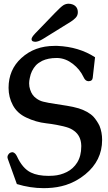

<svg xmlns="http://www.w3.org/2000/svg" viewBox="-20 -958 565 1007"><path d="M260.3 -36.6Q296.9 -39.1 330.6 -55.9Q364.3 -72.8 384.8 -105.5Q406.2 -140.1 406.2 -189.5V-194.8Q404.8 -245.6 368.2 -272Q351.6 -284.7 327.6 -291.5Q276.9 -305.2 222.4 -311.3Q168 -317.4 117.2 -341.8Q70.3 -363.8 47.6 -406Q24.9 -448.2 24.9 -497.1Q24.9 -592.3 91.8 -653.3Q161.1 -717.3 266.1 -717.3H281.2Q394 -712.4 478.5 -657.7L466.3 -549.8Q464.4 -532.2 444.8 -532.2H442.4Q427.7 -533.2 418.9 -552.2Q399.4 -594.2 362.1 -623Q324.7 -651.9 282.7 -653.8H275.4Q233.4 -653.8 201.7 -639.2Q180.7 -628.4 168.5 -615.7Q156.7 -603 147.5 -584.5Q140.1 -569.3 136.2 -548.8Q132.8 -533.7 132.8 -520.5Q132.8 -502.9 138.2 -487.8Q147.5 -458 169.9 -442.4Q186.5 -429.7 206.5 -424.8Q218.8 -421.4 235.8 -418.5Q252.9 -415.5 272 -412.6Q299.8 -408.2 331.3 -403.3Q362.8 -398.4 393.1 -389.6Q445.3 -372.6 471.2 -344.7Q489.7 -323.2 502 -297.9Q515.6 -264.2 515.6 -224.1Q515.6 -115.7 427.2 -43.5Q381.3 -5.9 325.7 12.2Q280.8 26.4 230 28.3Q219.2 28.8 208.5 28.8Q138.7 28.8 68.4 7.3L20.5 -126Q19 -129.9 19 -133.8Q19 -141.1 23.9 -147.9Q31.2 -159.7 46.9 -159.7Q60.1 -156.2 68.4 -139.2Q98.1 -74.2 142.1 -53.2Q178.2 -35.6 234.9 -35.6Q247.1 -35.6 260.3 -36.6ZM205.6 -753.9Q181.2 -738.8 164.6 -738.8Q159.7 -738.8 158.2 -739.7Q145.5 -741.2 145.5 -752.9Q145.5 -762.7 165 -783.2L223.6 -843.8Q235.4 -856 267.3 -889.2Q299.3 -922.4 312.5 -930.7Q325.7 -938.5 339.8 -938.5Q351.1 -938.5 362.3 -934.1Q388.2 -922.9 388.2 -893.6Q388.2 -876.5 376.5 -864.5Q364.7 -852.5 352.1 -844.7Z"/></svg>

Font: Caudex
Style: Bold
Weight: 700
Version: Version 1.01